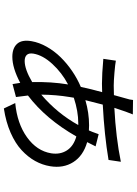

<svg xmlns="http://www.w3.org/2000/svg" viewBox="123 -795 710 996"><g transform="rotate(90 478.0 -297.0)"><path d="M486.9 -324.9 483.3 -302.9Q471.6 -232.6 470.9 -155.9Q568.5 -239.3 628.6 -348H618.6Q557.5 -348 486.9 -324.9ZM418 -295.1Q357.2 -263.1 311.8 -213.6Q266.3 -164.1 258.2 -115.1Q254.6 -92.3 264.7 -81.1Q274.9 -70 296.5 -70Q339.5 -70 405.9 -109Q403.4 -206.7 418 -295.1ZM676.1 -453.8 739.3 -437.9Q738.3 -436.1 717.3 -394.2Q788.4 -373.6 821 -322.1Q853.7 -270.6 842.3 -202.1Q835.6 -161.2 815 -124.1Q794.4 -87 759.1 -54.2Q723.7 -21.3 668.3 3Q612.9 27.3 542.6 38L514.6 -21Q621.1 -31.2 691.9 -82Q762.8 -132.8 775.2 -207Q782.7 -253.9 760.3 -288.9Q737.9 -323.9 687.9 -338.1Q597.3 -179.3 475.5 -87Q481.5 -33.7 483.3 -24.9L416.2 -7.1Q411.6 -33.7 409.8 -46.9Q332.4 -6 274.9 -6Q230.1 -6 207.6 -30.5Q185 -55 193.5 -105.1Q200.3 -144.9 222.5 -184.3Q244.7 -223.7 277 -256.6Q309.3 -289.4 348.9 -316.4Q388.5 -343.4 430.8 -361.2Q442.5 -416.5 458.1 -471.9Q441.8 -470.9 414.1 -470.9Q364.3 -470.9 285.2 -478L294.7 -543Q313.2 -539.4 357.1 -535.7Q400.9 -532 424 -532Q457 -532 473.4 -533Q478 -548.7 490.4 -594.1Q497.5 -615.8 498.6 -632.1L573.5 -631Q568.2 -615.8 559.3 -594.1Q555 -581.3 539.4 -535.2Q694.2 -543.3 819.2 -568.9L809.7 -505Q680.4 -483.3 522.7 -475.1Q506.4 -414.1 499.6 -384.9Q565.3 -404.1 630 -404.1Q647.7 -404.1 656.6 -403.1L657 -404.1Q661.9 -413.7 676.1 -453.8Z"/></g></svg>

Font: Karasuma Gothic
Style: Italic
Weight: 400
Italic angle: -9.39999°
Designer: Rasmus Andersson / Ryoko Nishizuka
Foundry: Genbu
Version: Version 1.00